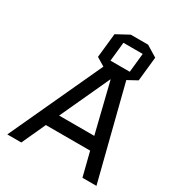

<svg xmlns="http://www.w3.org/2000/svg" viewBox="-207 -1031 1079 1164"><g transform="rotate(30 332.0 -449.0)"><path d="M546 -682 480 -646 644 0H546L504 -166H194L118 0H20L319 -647L261 -682L279 -851L366 -898H487L564 -851ZM394 -601 235 -256H481L396 -601ZM352 -833 338 -700H473L487 -833Z"/></g></svg>

Font: Quantico
Style: Italic
Weight: 400
Italic angle: -12°
Designer: Matt Desmond
Foundry: MADtype
Version: Version 2.002